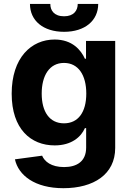

<svg xmlns="http://www.w3.org/2000/svg" viewBox="-20 -756 673 988"><path d="M40.1 -273.8C40.1 -92.3 138.5 -7.8 261.4 -7.8C348.4 -7.8 397 -51.5 416.9 -96.6H423.3V3.2C423.3 74.6 375.4 103.7 309.7 103.7C242.9 103.7 209.2 74.6 196.7 45.1L56.8 63.9C74.9 146.3 159.1 212.4 306.1 212.4C462 212.4 572.8 141.3 572.8 5.3V-545.5H422.6V-453.8H416.9C396.7 -498.2 352.3 -552.6 261 -552.6C141.3 -552.6 40.1 -459.5 40.1 -273.8ZM194.6 -274.5C194.6 -367.2 234.4 -432.2 309.3 -432.2C382.8 -432.2 424 -370 424 -274.5C424 -178.3 382.1 -121.4 309.3 -121.4C235.1 -121.4 194.6 -180.4 194.6 -274.5ZM134.2 -735.8C134.2 -649.9 202.1 -592.3 309.7 -592.3C417.3 -592.3 485.1 -649.9 485.4 -735.8H380C380 -702.4 360.1 -672.2 309.7 -672.2C257.8 -672.2 238.6 -703.1 239 -735.8Z"/></svg>

Font: Inter-Hewn
Style: Bold
Weight: 700
Designer: Rasmus Andersson
Foundry: rsms
Version: Version 3.012;git-f93a4a705